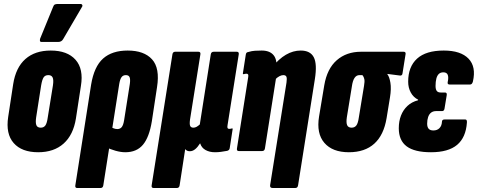

<svg xmlns="http://www.w3.org/2000/svg" viewBox="-20 -756 2392 961"><path d="M171 6Q89 6 48.5 -40Q8 -86 21 -171L46 -335Q59 -418 107 -460.5Q155 -503 234 -503Q317 -503 358 -457Q399 -411 385 -326L360 -163Q347 -81 298.5 -37.5Q250 6 171 6ZM184 -117Q199 -117 207 -128Q215 -139 219 -168L245 -329Q249 -356 243.5 -368Q238 -380 222 -380Q206 -380 198.5 -369Q191 -358 186 -329L161 -169Q157 -142 162 -129.5Q167 -117 184 -117ZM189 -546Q181 -546 180 -551Q179 -556 181 -563L246 -722Q249 -731 254.5 -733.5Q260 -736 268 -736H383Q390 -736 392 -730.5Q394 -725 389 -719L296 -560Q288 -546 271 -546Z M366 185Q355 185 357 172L436 -332Q451 -423 496 -463Q541 -503 619 -503Q701 -503 741 -459Q781 -415 766 -320L740 -149Q727 -69 695.5 -31.5Q664 6 607 6Q585 6 558 -1.5Q531 -9 511 -20L527 -125Q536 -119 546.5 -114.5Q557 -110 567 -110Q581 -110 589 -119.5Q597 -129 601 -153L630 -337Q633 -360 628.5 -370Q624 -380 610 -380Q596 -380 588.5 -370Q581 -360 577 -337L497 172Q495 185 483 185Z M749 185Q737 185 739 172L843 -484Q845 -497 857 -497H973Q985 -497 983 -484L931 -157Q928 -134 932 -125.5Q936 -117 948 -117Q956 -117 963.5 -121Q971 -125 980 -133L1035 -484Q1037 -497 1050 -497H1165Q1177 -497 1175 -484L1119 -130Q1117 -119 1119 -115Q1121 -111 1127 -111Q1131 -111 1133.5 -111.5Q1136 -112 1140 -113Q1146 -115 1144 -107L1130 -16Q1129 -4 1117 -1Q1100 2 1086 4Q1072 6 1056 6Q1029 6 1009 -5Q989 -16 982 -38H981Q969 -19 956.5 -9Q944 1 930 1Q922 1 916 -2Q910 -5 907 -10L879 172Q877 185 865 185Z M1345 185Q1330 185 1332 171L1414 -343Q1417 -364 1413.5 -372Q1410 -380 1398 -380Q1389 -380 1378.5 -374.5Q1368 -369 1357 -358L1342 -419Q1375 -461 1411 -482Q1447 -503 1485 -503Q1533 -503 1550.5 -469.5Q1568 -436 1556 -360L1472 171Q1470 185 1458 185ZM1175 0Q1164 0 1166 -13L1222 -368Q1224 -379 1222 -383Q1220 -387 1214 -387Q1210 -387 1207 -386.5Q1204 -386 1201 -385Q1194 -383 1196 -391L1210 -481Q1211 -489 1214 -492Q1217 -495 1224 -496Q1240 -501 1256.5 -502Q1273 -503 1290 -503Q1331 -503 1350 -479Q1369 -455 1362 -407L1360 -395L1364 -380L1306 -13Q1304 0 1292 0Z M1726 6Q1644 6 1603.5 -41Q1563 -88 1577 -173L1603 -329Q1617 -412 1665.5 -454.5Q1714 -497 1787 -497H2000Q2012 -497 2010 -485L1995 -391Q1994 -376 1981 -378L1919 -386V-384Q1929 -372 1934 -342Q1939 -312 1932 -269L1915 -165Q1901 -80 1853.5 -37Q1806 6 1726 6ZM1740 -117Q1755 -117 1763.5 -128Q1772 -139 1776 -168L1802 -326Q1806 -348 1803.5 -360Q1801 -372 1794 -380H1779Q1764 -380 1754.5 -366Q1745 -352 1741 -322L1716 -169Q1712 -142 1717.5 -129.5Q1723 -117 1740 -117Z M2137 6Q2055 6 2015.5 -23.5Q1976 -53 1976 -114Q1976 -149 1987 -177.5Q1998 -206 2019.5 -226Q2041 -246 2072 -254L2073 -257Q2049 -269 2036 -293Q2023 -317 2023 -347Q2023 -422 2067.5 -462.5Q2112 -503 2201 -503Q2286 -503 2325 -462.5Q2364 -422 2347 -348Q2343 -333 2333 -333H2230Q2218 -333 2221 -346Q2226 -369 2221 -381.5Q2216 -394 2199 -394Q2185 -394 2176.5 -386Q2168 -378 2164 -362.5Q2160 -347 2160 -326Q2160 -309 2166 -301Q2172 -293 2186 -293H2207Q2218 -293 2216 -280L2205 -213Q2203 -200 2193 -200H2163Q2148 -200 2138 -192.5Q2128 -185 2123 -170.5Q2118 -156 2118 -137Q2118 -120 2125.5 -111.5Q2133 -103 2149 -103Q2168 -103 2179.5 -114.5Q2191 -126 2192 -146Q2192 -158 2205 -158H2309Q2318 -158 2317 -143Q2312 -68 2268 -31Q2224 6 2137 6Z"/></svg>

Font: Sofia Sans Extra Condensed Black
Style: Italic
Weight: 900
Italic angle: -9°
Version: Version 4.100